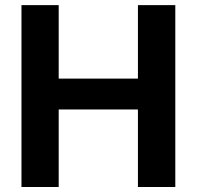

<svg xmlns="http://www.w3.org/2000/svg" viewBox="-20 -748 787 768"><path d="M65.9 0V-727.5H214.8V-433.6H531.7V-727.5H681.2V0H531.7V-310.1H214.8V0Z"/></svg>

Font: Inter-Bold
Style: Bold
Weight: 700
Designer: Rasmus Andersson
Foundry: rsms
Version: Version 4.000;git-a52131595